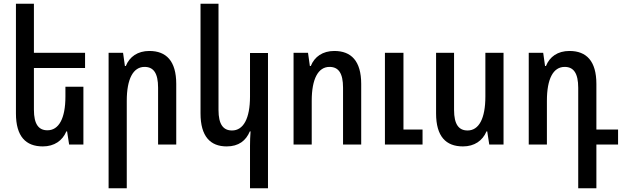

<svg xmlns="http://www.w3.org/2000/svg" viewBox="-20 -780 3359 1036"><path d="M430 -312H333V-259C333 -140 297 -77 236 -77C189 -77 163 -109 163 -188V-413H439V-495H163V-760H66V-168C66 -44 119 10 211 10C273 10 317 -21 338 -71H342L353 0H430Z M566 236H664V-236C664 -355 699 -419 760 -419C808 -419 833 -386 833 -307V0H931V-327C931 -451 877 -505 786 -505C723 -505 679 -474 659 -424H654L644 -495H566Z M1426 236V-494H1329V-259C1329 -140 1293 -76 1232 -76C1185 -76 1159 -108 1159 -187V-760H1062V-168C1062 -44 1115 10 1203 10C1268 10 1307 -21 1328 -71H1332C1330 -45 1329 -20 1329 6V236Z M1564 0H1662V-236C1662 -355 1697 -419 1758 -419C1806 -419 1831 -386 1831 -307V0H1929V-327C1929 -451 1875 -505 1784 -505C1721 -505 1677 -474 1657 -424H1652L1642 -495H1564ZM2057 0H2260V-81H2157V-495H2057Z M2697 -495H2599V-259C2599 -140 2564 -76 2503 -76C2456 -76 2430 -108 2430 -187V-495H2333V-168C2333 -44 2386 10 2478 10C2540 10 2584 -21 2605 -71H2609L2620 0H2697Z M3100 236H3198V0H3315V-81H3198V-327C3198 -451 3144 -505 3053 -505C2989 -505 2946 -474 2926 -424H2921L2911 -495H2833V0H2931V-236C2931 -355 2965 -419 3027 -419C3075 -419 3100 -385 3100 -306Z"/></svg>

Font: Noto Sans Armenian Condensed Medium
Style: Regular
Weight: 500
Width: 3
Designer: Monotype Design Team
Foundry: Monotype Imaging Inc.
Version: Version 2.008